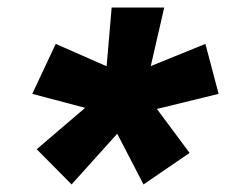

<svg xmlns="http://www.w3.org/2000/svg" viewBox="-20 -594 626 503"><path d="M167.5 -110.8 76.2 -203.1 203.1 -311.5 64.5 -348.1 126 -479 259.3 -420.4 272.5 -574.2H410.2L375 -420.9L518.1 -479L552.7 -348.1L391.1 -308.6L476.6 -193.4L356 -110.8L287.1 -243.7ZM299.8 -339.8 300.3 -339.4 299.8 -339.8Z"/></svg>

Font: Cascadia Mono
Style: Bold Italic
Weight: 700
Italic angle: -10°
Monospace: yes
Designer: Aaron Bell
Foundry: Saja Typeworks
Version: Version 2404.023; ttfautohint (v1.8.4)